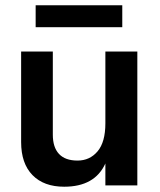

<svg xmlns="http://www.w3.org/2000/svg" viewBox="-20 -702 605 727"><path d="M443 -599H115V-682H443ZM500 0H379V-83Q339 5 223 5Q146 5 103 -39Q60 -83 60 -164V-507H180V-192Q180 -144 203.5 -119Q227 -94 273.5 -94Q320 -94 349.5 -129Q379 -164 379 -235V-507H500Z"/></svg>

Font: Hind Mysuru SemiBold
Style: Regular
Weight: 600
Designer: Manushi Parikh, Hitesh Malaviya
Foundry: Indian Type Foundry
Version: Version 0.703;PS 1.0;hotconv 1.0.86;makeotf.lib2.5.63406